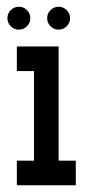

<svg xmlns="http://www.w3.org/2000/svg" viewBox="-20 -550 275 570"><path d="M12 -472Q22 -462 36 -462Q50 -462 60 -472Q70 -482 70 -496Q70 -510 60 -520Q50 -530 36 -530Q22 -530 12 -520Q2 -510 2 -496Q2 -482 12 -472ZM130 -472Q140 -462 154 -462Q168 -462 178 -472Q188 -482 188 -496Q188 -510 178 -520Q168 -530 154 -530Q140 -530 130 -520Q120 -510 120 -496Q120 -482 130 -472ZM205 0V-73H154V-412H30V-339H81V-73H30V0Z"/></svg>

Font: Venice Serif Bold
Style: Regular
Weight: 700
Designer: Bruno Pierini
Foundry: Unio | Creative Solutions
Version: Version 1.000;PS 001.000;hotconv 1.0.70;makeotf.lib2.5.58329